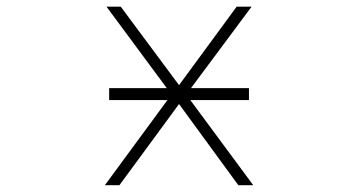

<svg xmlns="http://www.w3.org/2000/svg" viewBox="-20 -544 1040 566"><path d="M301.8 -249V-284.2H471.7L293.9 -524.4H335.9L507.8 -293L677.7 -524.4H721.7L543 -284.2H713.9V-249H541L726.6 2H682.6L507.8 -237.3L332 2H289.1L473.6 -249Z"/></svg>

Font: GenEi Gothic M ExtraLight
Style: Regular
Weight: 200
Designer: o_tamon (Modified); [Source Han Sans]
Ryoko NISHIZUKA  (kana & ideographs); Paul D. Hunt (Latin, Greek & Cyrillic); Wenl
Version: Version 1.1a;Original Version 1.004